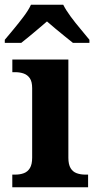

<svg xmlns="http://www.w3.org/2000/svg" viewBox="-35 -786 407 806"><path d="M16.6 0V-53H29Q49.3 -53 65.2 -59Q81.1 -64.9 90.5 -80.3Q100 -95.7 100 -124.1V-416.1Q100 -443.2 90.3 -457.4Q80.5 -471.7 64.6 -477.3Q48.7 -483 29 -483H16.8V-536H252V-123.9Q252 -95.8 261.3 -80.3Q270.5 -64.8 286.9 -58.9Q303.3 -53 323 -53H334.8V0ZM-14.9 -619Q1.1 -638 22.7 -664Q44.3 -690 64.6 -717Q84.9 -744 94.9 -766H230.5Q241.5 -744 261.3 -717Q281.2 -690 303.3 -664Q325.4 -638 340.4 -619V-606H271.2Q257.4 -617 237.4 -633.2Q217.3 -649.3 197.3 -666.1Q177.2 -682.9 162.2 -696Q147.2 -682.9 127.2 -666.1Q107.2 -649.3 87.9 -633.2Q68.6 -617 54.2 -606H-14.9Z"/></svg>

Font: Noto Serif Hebrew
Style: Regular
Weight: 400
Designer: Monotype Design Team
Foundry: Monotype Imaging Inc.
Version: Version 2.003